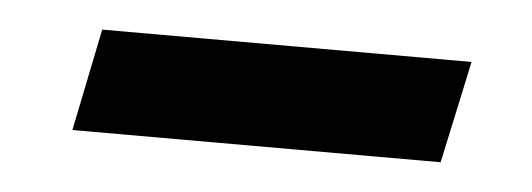

<svg xmlns="http://www.w3.org/2000/svg" viewBox="-25 -378 482 174"><g transform="rotate(5 216.0 -291.5)"><path d="M44 -245 63 -338H399L379 -245Z"/></g></svg>

Font: Geist Medium
Style: Italic
Weight: 500
Italic angle: -12°
Designer: Basement.studio, Andrés Briganti, Mateo Zaragoza
Foundry: Basement.studio, Vercel, Andrés Briganti, Guido Ferreyra, Mateo Zaragoza
Version: Version 1.500; ttfautohint (v1.8.4.7-5d5b)